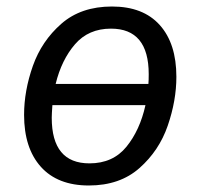

<svg xmlns="http://www.w3.org/2000/svg" viewBox="-20 -558 616 590"><path d="M522 -322Q522 -249 495.5 -172Q469 -95 408.5 -41.5Q348 12 253 12Q157 12 105.5 -45.5Q54 -103 54 -205Q54 -279 81 -355.5Q108 -432 168.5 -485Q229 -538 324 -538Q420 -538 471 -481Q522 -424 522 -322ZM151 -300H436Q437 -310 437 -330Q437 -470 321 -470Q252 -470 210.5 -422Q169 -374 151 -300ZM427 -235H141Q139 -207 139 -196Q139 -56 255 -56Q327 -56 368.5 -107Q410 -158 427 -235Z"/></svg>

Font: Fira Sans Book
Style: Italic
Weight: 350
Italic angle: -8°
Designer: bBox Type GmbH & Carrois Corporate GbR & Edenspiekermann AG
Foundry: bBox Type GmbH & Carrois Corporate GbR & Edenspiekermann AG
Version: Version 4.301